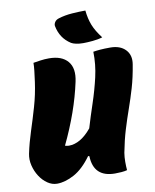

<svg xmlns="http://www.w3.org/2000/svg" viewBox="-101 -1021 895 1107"><g transform="rotate(-10 346.5 -467.5)"><path d="M143 10Q114 10 87.5 -8Q61 -26 42 -55.5Q23 -85 14.5 -120Q6 -155 13 -189Q26 -251 47 -315.5Q68 -380 88 -449Q108 -518 118 -591Q123 -627 126 -654Q129 -681 129 -700Q146 -703 171 -706.5Q196 -710 221 -710Q296 -710 331 -668.5Q366 -627 349 -550Q313 -381 225 -198Q229 -197 234.5 -195.5Q240 -194 247 -194Q316 -194 380 -272Q400 -339 424 -410.5Q448 -482 465 -555.5Q482 -629 480 -703Q497 -706 521 -708Q545 -710 580 -710Q638 -710 669 -677.5Q700 -645 691 -592Q679 -518 661.5 -458.5Q644 -399 624.5 -344Q605 -289 587 -230Q569 -171 555 -98Q551 -73 551 -45.5Q551 -18 553 3Q539 7 519 8.5Q499 10 482 10Q357 10 353 -114L346 -116Q297 -48 243.5 -19Q190 10 143 10ZM476 -945Q481 -896 496 -858Q511 -820 545 -776Q520 -768 487 -765Q454 -762 432 -762Q408 -762 390 -766Q372 -770 362 -776Q331 -796 313 -823.5Q295 -851 288 -887Q286 -898 293.5 -910Q301 -922 317 -927Q355 -939 398.5 -942Q442 -945 476 -945Z"/></g></svg>

Font: Recursive Sn Csl St XBk
Style: Italic
Weight: 1000
Italic angle: -15°
Version: Version 1.085;hotconv 1.1.0;makeotfexe 2.6.0; ttfautohint (v